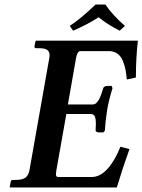

<svg xmlns="http://www.w3.org/2000/svg" viewBox="-20 -825 627 845"><path d="M24.9 0 22.9 -2 26.9 -23.9Q28.3 -33.2 36.1 -33.2H48.8Q78.1 -33.2 91.8 -43Q105.5 -52.7 109.9 -77.1L196.8 -568.8Q196.8 -569.3 197.5 -574.2Q198.2 -579.1 198.2 -581.5Q198.2 -598.1 187.5 -605.5Q176.8 -612.8 151.9 -612.8H138.2Q135.3 -612.8 133.3 -615.2Q131.3 -617.7 131.8 -621.1L136.2 -644L139.2 -646H586.9Q578.1 -571.3 578.1 -483.9L538.1 -475.1Q536.1 -498.5 532.7 -516.6Q529.3 -534.7 521.2 -555.7Q513.2 -576.7 497.3 -588.4Q481.4 -600.1 459 -600.1H334Q320.3 -600.1 314.9 -570.8L278.8 -365.2H387.2Q393.1 -365.2 397.9 -367.4Q402.8 -369.6 407.2 -375.2Q411.6 -380.9 414.6 -385.3Q417.5 -389.6 421.6 -400.1Q425.8 -410.6 427.7 -416.5L434.1 -436Q434.1 -439.5 439.2 -443.1Q444.3 -446.8 451.2 -446.8H471.2L475.1 -437Q458 -380.4 452.1 -344.2Q444.3 -296.9 441.9 -251L435.1 -242.2H415Q408.2 -242.2 404.1 -245.4Q399.9 -248.5 400.9 -252Q401.9 -272.5 401.9 -280.3Q401.9 -301.8 397.2 -312.5Q392.6 -323.2 379.9 -323.2H272L228 -75.2Q226.1 -61.5 226.1 -59.1Q226.1 -45.9 235.8 -45.9H382.8Q420.9 -45.9 453.9 -82.8Q486.8 -119.6 509.8 -179.2L549.8 -168.9Q517.6 -79.1 494.1 0ZM443.8 -805.2Q474.1 -759.8 529.8 -710.9L506.8 -689.9Q452.6 -717.3 414.1 -749Q363.3 -716.3 301.8 -689.9L287.1 -710.9Q334.5 -742.2 400.9 -805.2Z"/></svg>

Font: Linux Libertine G
Style: Bold Italic
Weight: 700
Italic angle: -11.5°
Designer: Philipp H. Poll
Foundry: Philipp H. Poll
Version: Version 4.1.0